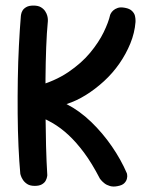

<svg xmlns="http://www.w3.org/2000/svg" viewBox="-20 -668 551 690"><path d="M402 1Q387 4 375 0.5Q363 -3 355 -9.5Q347 -16 343 -21Q339 -26 339 -26Q310 -82 282 -119.5Q254 -157 226 -183Q198 -209 168.5 -226Q139 -243 106 -256L108 -357Q177 -376 225 -408.5Q273 -441 304 -478.5Q335 -516 352.5 -552Q370 -588 376 -615Q376 -615 378.5 -620Q381 -625 387 -630.5Q393 -636 403 -639.5Q413 -643 429 -640Q446 -637 454.5 -628.5Q463 -620 465 -611Q467 -602 467 -595.5Q467 -589 467 -589Q464 -550 448.5 -512Q433 -474 409 -439.5Q385 -405 354 -376.5Q323 -348 288.5 -326.5Q254 -305 219 -294Q266 -270 307.5 -230Q349 -190 382 -142Q415 -94 436 -45Q436 -45 437 -39.5Q438 -34 436 -25.5Q434 -17 426.5 -9.5Q419 -2 402 1ZM105 0Q88 0 78 -6.5Q68 -13 62.5 -21.5Q57 -30 55 -36.5Q53 -43 53 -43Q49 -86 46.5 -141.5Q44 -197 43.5 -259Q43 -321 44 -383.5Q45 -446 48 -504.5Q51 -563 55 -611Q55 -611 56 -617Q57 -623 61 -630Q65 -637 74.5 -642.5Q84 -648 100 -648Q117 -648 127 -642Q137 -636 142.5 -627.5Q148 -619 150 -611Q152 -603 152 -597.5Q152 -592 152 -592Q148 -551 146 -497.5Q144 -444 143.5 -384Q143 -324 143.5 -262.5Q144 -201 145.5 -143.5Q147 -86 150 -38Q150 -38 149 -32Q148 -26 144 -18.5Q140 -11 130.5 -5.5Q121 0 105 0Z"/></svg>

Font: Sour Gummy
Style: Regular
Weight: 400
Designer: Stefie Justprince
Foundry: Eifetstype
Version: Version 1.000